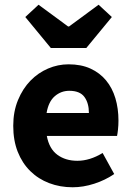

<svg xmlns="http://www.w3.org/2000/svg" viewBox="-20 -780 558 812"><path d="M287 12Q234 12 188 -5.5Q142 -23 108 -56.5Q74 -90 55 -138Q36 -186 36 -248Q36 -308 56 -356.5Q76 -405 108.5 -438.5Q141 -472 183 -490Q225 -508 270 -508Q323 -508 362.5 -490Q402 -472 428.5 -440Q455 -408 468 -364.5Q481 -321 481 -270Q481 -250 479 -232Q477 -214 475 -205H178Q188 -151 222.5 -125.5Q257 -100 307 -100Q360 -100 414 -133L463 -44Q425 -18 378.5 -3Q332 12 287 12ZM177 -302H356Q356 -344 337 -370Q318 -396 273 -396Q238 -396 211.5 -373Q185 -350 177 -302ZM195 -577 87 -708 143 -760 268 -668H272L397 -760L453 -708L345 -577Z"/></svg>

Font: hySource Sans Pro
Style: Bold
Weight: 700
Designer: Paul D. Hunt
Foundry: Adobe Systems Incorporated
Version: Version 2.021;PS 2.000;hotconv 1.0.86;makeotf.lib2.5.63406